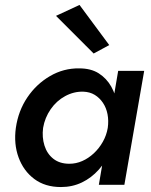

<svg xmlns="http://www.w3.org/2000/svg" viewBox="-20 -746 611 775"><path d="M457 -460 379 0H482L562 -460ZM44 -230Q35 -165 55 -110.5Q75 -56 118.5 -23.5Q162 9 226 9Q272 9 310.5 -9.5Q349 -28 378.5 -61Q408 -94 427.5 -137.5Q447 -181 453 -230Q459 -277 453.5 -320Q448 -363 429 -396.5Q410 -430 378.5 -450Q347 -470 300 -470Q237 -471 182 -439Q127 -407 90.5 -353Q54 -299 44 -230ZM154 -230Q161 -271 184.5 -305Q208 -339 243 -358Q278 -377 316 -376Q343 -375 362.5 -363Q382 -351 395.5 -331Q409 -311 414 -285Q419 -259 415 -230Q410 -200 395 -173.5Q380 -147 358.5 -127Q337 -107 312 -96Q287 -85 260 -85Q221 -85 195.5 -105Q170 -125 159.5 -158.5Q149 -192 154 -230ZM206 -682 358 -530 421 -564 301 -726Z"/></svg>

Font: Jost Medium
Style: Italic
Weight: 500
Italic angle: -5°
Version: Version 3.710